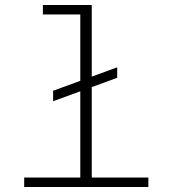

<svg xmlns="http://www.w3.org/2000/svg" viewBox="-20 -750 690 770"><path d="M193 -344V-386L450 -480V-438ZM302 0V-730H348V0ZM77 0V-38H575V0ZM152 -692V-730H325V-692Z"/></svg>

Font: Azeret Mono Thin
Style: Regular
Weight: 100
Designer: Martin Vácha
Foundry: Displaay
Version: Version 1.002